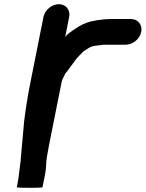

<svg xmlns="http://www.w3.org/2000/svg" viewBox="-20 -773 697 919"><path d="M188.1 -692 124.3 -372C112.2 -311.6 102.5 -249.1 95.7 -194C90.8 -131.6 84 -71.7 79.2 -11C79.5 -9 79.4 -7 79 -5C73.4 33.8 70.8 71.3 63.2 109L60.4 123C60 125 80.2 126 120.8 126C162.2 126 183 125 183.4 123L196.2 59C202.2 29.3 199.2 4.1 205.4 -27C208.2 -44.3 211.4 -62 215 -80L275.7 -384C277.6 -393.8 290.8 -414.7 291.8 -420C293.6 -422 295.8 -424.7 298.4 -428C316.2 -452.3 325.5 -463.1 342.2 -487C355 -503.9 365.5 -511.8 379.2 -527C392.7 -534.9 402.8 -543.2 413.4 -548C426.8 -554.1 444.3 -555.1 461.2 -557L473.6 -559H581.6C615.7 -559 649.1 -586.5 655.9 -620.5C662.7 -654.5 640.3 -682 606.2 -682H511.2C503.8 -682 496.8 -681.7 490 -681C482.6 -681 475.2 -680.3 467.6 -679L451.2 -677C444.9 -675.7 438.7 -674.7 432.6 -674C404.7 -669.8 380.2 -659.4 358.2 -647L330.6 -629C315 -618.2 300.2 -607.7 292 -596L311.1 -692C317.8 -725.3 295.3 -753 261.8 -753C228.4 -753 194.8 -725.3 188.1 -692Z"/></svg>

Font: Smoothie
Style: It
Weight: 400
Foundry: Cannot Into Space Fonts
Version: Version 0.8